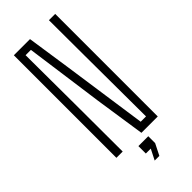

<svg xmlns="http://www.w3.org/2000/svg" viewBox="-301 -850 1059 1059"><g transform="rotate(-45 229.0 -320.0)"><path d="M67.5 0V-800H193.5L231 -547.5L303 -46H344.5L342 -527.5L341 -800H390V0H262.5L218 -297L155 -754.5H113.5L115.5 -373L116.5 0ZM206 160 237.5 98H199V40H276V93.5L242.5 160Z"/></g></svg>

Font: Big Shoulders Text ExtraLight
Style: Regular
Weight: 250
Version: Version 2.002